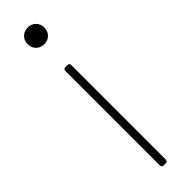

<svg xmlns="http://www.w3.org/2000/svg" viewBox="-246 -695 692 692"><g transform="rotate(-45 100.5 -349.0)"><path d="M58 -656Q58 -674 70 -686Q82 -698 101 -698Q119 -698 131 -686Q143 -674 143 -656Q143 -637 131 -625Q119 -613 101 -613Q82 -613 70 -625Q58 -637 58 -656ZM86 -10V-491Q86 -501 96 -501H106Q116 -501 116 -491V-10Q116 0 106 0H96Q86 0 86 -10Z"/></g></svg>

Font: Barlow Condensed Thin
Style: Regular
Weight: 250
Width: 3
Designer: Jeremy Tribby
Foundry: Tribby Type
Version: Version 1.408